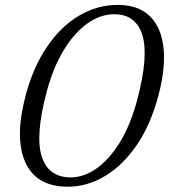

<svg xmlns="http://www.w3.org/2000/svg" viewBox="-20 -730 671 762"><path d="M447.5 -710.5Q528 -710.5 573.8 -666.8Q619.5 -623 628.8 -542Q638 -461 608.5 -350Q577.5 -234 522.2 -153.5Q467 -73 396.2 -31Q325.5 11 249 11Q124 11 80.5 -86Q37 -183 82 -352Q111.5 -463 166 -543.5Q220.5 -624 292.8 -667.2Q365 -710.5 447.5 -710.5ZM526 -339Q570.5 -509.5 544.8 -591.5Q519 -673.5 433.5 -673.5Q377.5 -673.5 325.5 -636Q273.5 -598.5 231.8 -529Q190 -459.5 164.5 -363Q119 -189.5 146 -107.8Q173 -26 260.5 -26Q312.5 -26 363.2 -61.5Q414 -97 456.5 -166.5Q499 -236 526 -339Z"/></svg>

Font: Fraunces 9pt S050 Light
Style: Italic
Weight: 300
Italic angle: -16°
Version: Version 1.000; ttfautohint (v1.8.3)